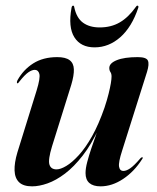

<svg xmlns="http://www.w3.org/2000/svg" viewBox="-20 -650 555 679"><path d="M483.5 -94Q485 -93.5 484.8 -91.5Q484.5 -89.5 482.5 -87Q454.5 -43 415.2 -17Q376 9 335.5 9Q309.5 9 296 -2.8Q282.5 -14.5 282.5 -38Q282.5 -54.5 288.5 -77.2Q294.5 -100 302.5 -123.8Q310.5 -147.5 317.8 -167.8Q325 -188 327 -199L330.5 -198Q303.5 -139.5 272.5 -99.8Q241.5 -60 209.8 -36Q178 -12 148.2 -1.5Q118.5 9 93.5 9Q62.5 9 47.5 -5.5Q32.5 -20 31.5 -47Q30.5 -74 41.5 -111L109.5 -330Q123 -374 119.2 -388.5Q115.5 -403 103 -403Q93 -403 80.2 -394.2Q67.5 -385.5 48.5 -361.5Q45.5 -357.5 44.2 -356.2Q43 -355 41 -355.5Q40 -356 39.8 -358.8Q39.5 -361.5 42 -366.5Q62.5 -403.5 97.5 -425.8Q132.5 -448 182.5 -448Q212 -448 226.2 -437.2Q240.5 -426.5 241.2 -405Q242 -383.5 232 -350L164 -132.5Q149.5 -85 154.8 -68Q160 -51 180 -51Q194 -51 214.2 -63Q234.5 -75 258.2 -100.8Q282 -126.5 305.5 -168.2Q329 -210 349.5 -269Q359 -297.5 364.2 -319Q369.5 -340.5 372 -355.5Q374.5 -370.5 374.5 -379.5Q374.5 -389.5 370.5 -395.2Q366.5 -401 366.5 -409.5Q366.5 -426.5 393 -437.2Q419.5 -448 467 -448Q497.5 -448 503 -435.8Q508.5 -423.5 500 -396L412 -117.5Q398.5 -76 401 -60.8Q403.5 -45.5 416.5 -45.5Q427 -45.5 440.5 -54.8Q454 -64 476 -89.5Q478 -92 480 -93Q482 -94 483.5 -94ZM332.5 -553Q373 -553 403.5 -570.8Q434 -588.5 460 -625Q463 -630 466 -630Q468.5 -630 469.2 -628Q470 -626 469 -622.5Q446 -554 405.2 -518.2Q364.5 -482.5 314.5 -482.5Q265.5 -482.5 243 -518.2Q220.5 -554 233 -622.5Q233.5 -626 235 -628Q236.5 -630 238.5 -630Q242 -630 242.5 -625Q250.5 -586.5 273.5 -569.8Q296.5 -553 332.5 -553Z"/></svg>

Font: Fraunces 120pt SemiBold
Style: Italic
Weight: 600
Italic angle: -16°
Version: Version 1.000;[b76b70a41]